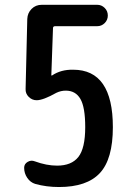

<svg xmlns="http://www.w3.org/2000/svg" viewBox="-20 -750 540 780"><path d="M211.9 -77.1Q270.5 -77.1 298.3 -112.3Q326.2 -147.5 326.2 -233.4Q326.2 -314.5 306.6 -348.1Q287.1 -381.8 247.1 -381.8Q227.5 -381.8 209 -373Q155.3 -342.8 128.9 -342.8Q110.4 -342.8 96.7 -356.4Q83 -370.1 84 -388.7L90.8 -672.9Q91.8 -697.3 108.4 -713.9Q125 -730.5 149.4 -730.5H375Q392.6 -730.5 405.3 -717.8Q418 -705.1 418 -687Q418 -668.9 405.3 -656.2Q392.6 -643.6 375 -643.6H204.1Q195.3 -643.6 195.3 -635.7L188.5 -444.3V-443.4H191.4Q227.5 -467.8 277.3 -466.8Q438.5 -466.8 438.5 -233.4Q438.5 -103.5 385.7 -46.9Q333 9.8 219.7 9.8Q168 9.8 123 -2.9Q103.5 -8.8 90.8 -27.3Q78.1 -45.9 78.1 -68.4Q78.1 -84 92.3 -92.3Q106.4 -100.6 121.1 -94.7Q168.9 -77.1 211.9 -77.1Z"/></svg>

Font: Rounded Mgen+ 1mn medium
Style: Regular
Weight: 500
Designer: [Source Han Sans]
Ryoko NISHIZUKA  (kana & ideographs); Paul D. Hunt (Latin, Greek & Cyrillic); Wenlong ZHANG  (bopomofo
Version: Version 1.059.20150602